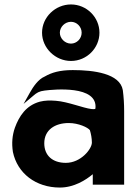

<svg xmlns="http://www.w3.org/2000/svg" viewBox="-20 -820 615 863"><path d="M249 -673C249 -699 272 -722 299 -722C325 -722 347 -700 347 -673C347 -646 325 -624 299 -624C272 -624 249 -647 249 -673ZM169 -673C169 -604 229 -546 299 -546C370 -546 427 -604 427 -673C427 -743 369 -800 299 -800C229 -800 169 -743 169 -673ZM181 -476C152 -464 129 -430 114 -403L86 -353L130 -390C145 -403 156 -410 181 -413C221 -418 420 -438 409 -333C409 -331 408 -328 391 -330C355 -334 285 -363 231 -367C205 -369 183 -369 159 -363C97 -346 66 -298 47 -246C35 -212 32 -176 38 -137C58 -41 141 23 249 23C313 23 366 -11 397 -37V10H538V-320C538 -354 536 -384 532 -415C519 -490 401 -505 307 -505C249 -505 212 -494 181 -476ZM276 -88C216 -88 179 -121 179 -176C179 -236 227 -267 289 -267C333 -267 375 -247 384 -235C389 -219 393 -198 393 -179C393 -151 344 -88 276 -88Z"/></svg>

Font: Bluebird
Style: SfBd
Weight: 700
Designer: Jasper
Foundry: Cannot Into Space Fonts
Version: Version 0.98